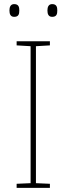

<svg xmlns="http://www.w3.org/2000/svg" viewBox="-20 -915 323 935"><path d="M26 -864C26 -847 31 -833 49 -833C71 -833 74 -847 74 -864C74 -880 71 -895 49 -895C31 -895 26 -880 26 -864ZM211 -864C211 -847 216 -833 234 -833C256 -833 259 -847 259 -864C259 -880 256 -895 234 -895C216 -895 211 -880 211 -864ZM223 0V-20L155 -23V-690L223 -694V-714H61V-694L129 -690V-23L61 -20V0Z"/></svg>

Font: Noto Sans Malayalam Thin
Style: Regular
Weight: 100
Designer: Jelle Bosma - Monotype Design Team
Foundry: Monotype Imaging Inc.
Version: Version 2.104